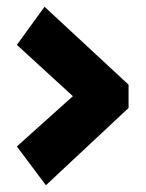

<svg xmlns="http://www.w3.org/2000/svg" viewBox="-20 -552 434 569"><path d="M361 -232 116 -3 30 -118 196 -267 30 -419 112 -532 361 -301Z"/></svg>

Font: Passion One
Style: Regular
Weight: 400
Designer: Alejandro Lo Celso
Foundry: Fontstage
Version: Version 1.002